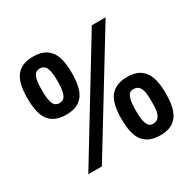

<svg xmlns="http://www.w3.org/2000/svg" viewBox="-155 -854 1033 1027"><g transform="rotate(-30 361.5 -340.5)"><path d="M171.6 -334.5Q103.4 -334.5 69.1 -374.9Q34.8 -415.3 34.8 -513.5Q34.8 -564.3 43.9 -599.5Q53 -634.7 71.2 -654.9Q89.5 -675.1 113.8 -684Q138.1 -692.9 171.6 -692.9Q205 -692.9 229.4 -684Q253.7 -675.1 272.2 -654.9Q290.6 -634.7 299.7 -599.5Q308.9 -564.3 308.9 -513.5Q308.9 -462.6 299.7 -427.5Q290.6 -392.3 272.2 -372.1Q253.7 -351.9 229.4 -343.2Q205 -334.5 171.6 -334.5ZM113.8 0 528.7 -680.7H613.8L197.7 0ZM123.8 -521.3V-507Q123.8 -457.9 134 -432.2Q144.2 -406.6 171.6 -406.6Q199 -406.6 209.8 -432.7Q220.7 -458.7 220.7 -507V-521.3Q220.7 -569.5 209.8 -594.7Q199 -619.9 171.6 -619.9Q144.2 -619.9 134 -594.9Q123.8 -569.9 123.8 -521.3ZM552.6 -347.1Q586 -347.1 610.3 -338.2Q634.7 -329.3 652.9 -308.6Q671.2 -288 680.3 -252.8Q689.4 -217.6 689.4 -167Q689.4 -116.4 680.3 -81.2Q671.2 -46 652.9 -25.6Q634.7 -5.2 610.3 3.7Q586 12.6 552.6 12.6Q484.4 12.6 449.8 -28.2Q415.3 -69.1 415.3 -167.2Q415.3 -265.4 449.8 -306.3Q484.4 -347.1 552.6 -347.1ZM504.3 -175.1V-159.4Q504.3 -110.8 514.8 -85.6Q525.2 -60.4 548.4 -60.4Q571.7 -60.4 583 -73.4Q594.3 -86.4 598.2 -107.1Q602.1 -127.7 602.1 -159.4V-175.1Q602.1 -206.8 598.2 -227.4Q594.3 -248 583 -261.1Q571.7 -274.1 548.4 -274.1Q525.2 -274.1 514.8 -248.9Q504.3 -223.7 504.3 -175.1Z"/></g></svg>

Font: Puralecka Narrow
Style: Bold
Weight: 700
Designer: Hector Gatti, Marcela Romero, Pablo Cosgaya and Nicolas Silva
Version: Version 1.004;PS 001.004;hotconv 1.0.70;makeotf.lib2.5.58329